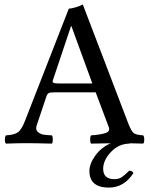

<svg xmlns="http://www.w3.org/2000/svg" viewBox="-20 -645 680 865"><path d="M581.1 134.8Q539.1 199.7 471.2 200.2Q383.3 200.2 382.8 126Q382.8 92.8 409.2 56.2Q435.5 19.5 478.5 0.5Q426.3 1 390.1 2Q386.2 -2 386.2 -15.9Q386.2 -29.8 390.1 -35.2Q434.1 -38.1 455.6 -45.7Q477.1 -53.2 470.2 -71.8L411.1 -229H225.1Q207 -229 200.4 -226.1Q193.8 -223.1 189.9 -212.9L145 -79.1Q139.2 -61 150.1 -51Q161.1 -41 175 -38.6Q189 -36.1 213.9 -35.2Q217.8 -30.3 217.8 -16.1Q217.8 -2 213.9 2Q139.6 0 96.2 0Q63 0 6.8 2Q2 -2 2 -15.9Q2 -29.8 6.8 -35.2Q43 -37.1 60.1 -48.6Q77.1 -60.1 92.8 -101.1L290 -606Q299.8 -606 320.8 -612.1Q341.8 -618.2 353 -625L559.1 -85.9Q572.3 -52.7 583.3 -44.9Q594.2 -37.1 625 -35.2Q629.9 -30.3 629.9 -16.1Q629.9 -2 625 2Q589.4 1 563.5 0.5L564.9 2Q515.1 2 480 39.6Q444.8 77.1 444.8 115.2Q444.8 162.1 495.1 162.1Q515.1 162.1 528.6 153.1Q542 144 562 124Q575.2 123.5 581.1 134.8ZM243.2 -269H396L301.8 -526.9H299.8L217.8 -282.2Q215.8 -275.4 220.9 -272.2Q226.1 -269 243.2 -269Z"/></svg>

Font: Linux Libertine Mono
Style: Mono
Weight: 400
Designer: Philipp H. Poll
Foundry: Philipp H. Poll
Version: Version 5.1.7 ; ttfautohint (v0.9)